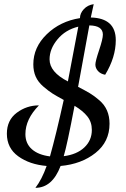

<svg xmlns="http://www.w3.org/2000/svg" viewBox="-20 -740 605 922"><path d="M13 -98Q13 -163 60.5 -198.5Q108 -234 167 -234Q102 -168 102 -96Q102 -51 133 -23.5Q164 4 220 11Q249 -92 286 -260Q251 -279 232 -291Q213 -303 188 -324.5Q163 -346 151.5 -372Q140 -398 140 -431Q140 -513 204.5 -575.5Q269 -638 364 -653Q364 -676 382.5 -696Q401 -716 430 -720Q418 -666 416 -656Q536 -653 536 -547Q536 -465 485 -381Q463 -385 450.5 -399Q438 -413 438 -430Q438 -446 456 -499.5Q474 -553 474 -574Q474 -617 409 -618L355 -323Q390 -305 411 -292.5Q432 -280 457 -258.5Q482 -237 494 -209Q506 -181 506 -146Q506 -59 438.5 -5.5Q371 48 271 57Q231 162 150 162Q181 122 204 57Q122 50 67.5 10.5Q13 -29 13 -98ZM218 -455Q218 -394 306 -349Q348 -567 356 -612Q294 -597 256 -551Q218 -505 218 -455ZM286 10Q349 2 385 -32Q421 -66 421 -116Q421 -154 399.5 -181Q378 -208 338 -232Q302 -42 286 10Z"/></svg>

Font: TypoPRO Dancing Script
Style: Bold
Weight: 700
Designer: Pablo Impallari
Foundry: Pablo Impallari. www.impallari.com Igino Marini. www.ikern.com
Version: Version 1.002